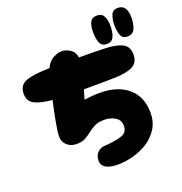

<svg xmlns="http://www.w3.org/2000/svg" viewBox="-145 -956 1021 1079"><g transform="rotate(-20 365.5 -416.0)"><path d="M376 -2Q334 -2 308 -16Q282 -30 282 -61Q282 -90 300 -108Q318 -126 344 -127Q409 -131 446 -143.5Q483 -156 483 -195Q483 -231 454.5 -248Q426 -265 390 -265Q354 -265 331.5 -253.5Q309 -242 291 -227.5Q273 -213 252.5 -201.5Q232 -190 199 -190Q164 -190 141.5 -211.5Q119 -233 120 -265Q121 -295 131.5 -351.5Q142 -408 156 -469Q87 -475 51 -493.5Q15 -512 15 -556Q15 -610 62.5 -626Q110 -642 201 -643Q217 -679 245 -694Q273 -709 298 -709Q322 -709 347 -693Q372 -677 377 -643Q470 -643 536 -640.5Q602 -638 636.5 -619.5Q671 -601 671 -554Q671 -505 633 -486.5Q595 -468 523 -466.5Q451 -465 348 -465H342Q337 -450 333 -435.5Q329 -421 325 -409Q346 -412 369.5 -414Q393 -416 418 -416Q526 -416 587.5 -362.5Q649 -309 649 -214Q649 -160 624 -120Q599 -80 559 -54Q519 -28 471 -15Q423 -2 376 -2ZM675 -660Q645 -660 635.5 -684.5Q626 -709 626 -747Q626 -779 636 -804.5Q646 -830 677 -830Q731 -830 731 -753Q731 -715 719 -687.5Q707 -660 675 -660ZM551 -660Q522 -660 511 -683.5Q500 -707 500 -750Q500 -787 511 -808.5Q522 -830 551 -830Q580 -830 592 -808.5Q604 -787 604 -749Q604 -707 592 -683.5Q580 -660 551 -660Z"/></g></svg>

Font: Cherry Bomb One
Style: Regular
Weight: 400
Designer: satsuyako
Foundry: satsuyako
Version: Version 4.100; ttfautohint (v1.8.3)